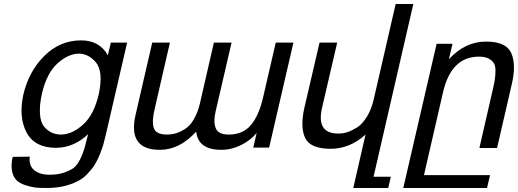

<svg xmlns="http://www.w3.org/2000/svg" viewBox="-20 -736 2579 956"><path d="M374 -469Q321 -469 267 -421Q213 -373 189 -271Q176 -214 179 -169Q182 -126 200 -105Q218 -84 239 -75Q260 -66 283 -66Q338 -66 393 -115Q448 -164 472 -268Q484 -325 480 -364Q476 -404 457 -426Q438 -448 418 -458Q396 -469 374 -469ZM96 -264Q123 -380 200 -457Q278 -535 384 -535Q475 -535 517 -461L532 -524H613L508 -70Q499 -31 495 -18Q491 -3 477 33Q466 61 451 85Q438 106 415 130Q394 153 365 167Q333 183 298 191Q259 200 212 200Q173 200 157 198Q135 195 106 186Q78 177 62 161Q46 145 40 116Q34 86 43 45L128 44Q123 89 150 111Q178 134 226 134Q268 134 297 124Q331 112 347 100Q364 87 380 55Q391 33 401 1Q408 -23 419 -68Q346 0 259 0Q154 0 113 -75Q72 -151 96 -264Z M1119 -66Q1189 -66 1229 -113Q1269 -160 1290 -251L1353 -524H1441L1320 -1H1241L1258 -74Q1227 -37 1181 -14Q1133 10 1082 10Q966 10 957 -81Q875 10 776 10Q615 10 655 -164L738 -524H826L750 -193Q735 -131 746 -98Q757 -66 812 -66Q834 -66 855 -72Q876 -78 900 -93Q926 -109 944 -140Q965 -176 975 -219L1045 -524H1133L1054 -183Q1041 -127 1055 -96Q1068 -66 1119 -66Z M1664 -71Q1689 -71 1710 -78Q1731 -85 1759 -102Q1783 -117 1807 -155Q1829 -190 1841 -242L1950 -716H2038L1840 144H1926L1913 200H1739L1800 -66Q1723 4 1628 5Q1526 5 1500 -48Q1474 -101 1495 -197L1571 -524H1659L1583 -197Q1555 -71 1664 -71Z M2365 -454Q2227 -454 2186 -277L2091 136H2420L2405 200H1988L2154 -518H2233L2215 -441Q2296 -529 2400 -529Q2499 -529 2525 -473Q2551 -416 2529 -320L2455 1H2367L2433 -287Q2442 -326 2444 -341Q2447 -362 2447 -386Q2447 -410 2438 -423Q2429 -436 2412 -445Q2394 -454 2365 -454Z"/></svg>

Font: Miedinger
Style: Italic
Weight: 400
Italic angle: -13°
Version: Version 001.000